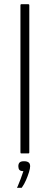

<svg xmlns="http://www.w3.org/2000/svg" viewBox="-20 -728 236 911"><path d="M77 -5V-703Q77 -708 81 -708H114Q119 -708 119 -703V-5Q119 0 114 0H81Q77 0 77 -5ZM123 61Q123 71 117.5 89Q112 107 103.5 126.5Q95 146 85 160Q84 163 82 163Q80 163 73 163Q66 163 61 163Q61 162 61 161.5Q61 161 64 156Q70 142 78 121Q86 100 91 84Q77 84 72 78Q67 72 67 61Q67 49 73 43Q79 37 94 37Q108 37 115.5 42.5Q123 48 123 61Z"/></svg>

Font: Glory ExtraLight
Style: Regular
Weight: 250
Version: Version 1.011